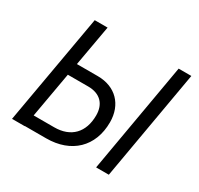

<svg xmlns="http://www.w3.org/2000/svg" viewBox="-149 -880 1096 1060"><g transform="rotate(30 399.0 -350.0)"><path d="M45 0H126V-1H262C421 -1 523 -98 523 -254C523 -366 451 -441 337 -441H204L250 -700H168ZM581 0H662L784 -700H703ZM139 -76 190 -365H320C396 -365 438 -321 438 -249C438 -140 376 -76 270 -76Z"/></g></svg>

Font: Fixel Text 20240404
Style: Italic
Weight: 400
Width: 4
Italic angle: -10°
Designer: AlfaBravo + MacPaw
Foundry: Kyrylo Tkachov, Marchela Mozhyna, Serhii Makarenko, Maria Weinstein, Zakhar Kryvoshyya
Version: Version 1.211;Glyphs 3.2 (3225)